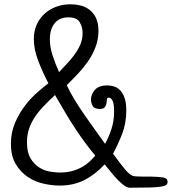

<svg xmlns="http://www.w3.org/2000/svg" viewBox="-20 -858 803 897"><path d="M446 -349Q420 -349 412.5 -364Q405 -379 405 -392Q405 -418 423.5 -438.5Q442 -459 481 -459Q497 -459 513 -454Q529 -449 541.5 -436Q554 -423 562 -400.5Q570 -378 570 -342Q570 -282 550.5 -232Q531 -182 508 -140Q543 -92 564 -67Q585 -42 599 -37Q604 -35 609.5 -34.5Q615 -34 624.5 -33.5Q634 -33 648.5 -33Q663 -33 687 -33Q725 -32 744 -28.5Q763 -25 763 -8Q763 1 756.5 6Q750 11 731.5 14Q713 17 678.5 18Q644 19 588 19Q575 19 561.5 9.5Q548 0 533 -15Q518 -30 502 -49.5Q486 -69 469 -90Q423 -41 372.5 -16Q322 9 259 9Q223 9 183 0Q143 -9 109.5 -31.5Q76 -54 53.5 -91.5Q31 -129 31 -186Q31 -239 50 -283.5Q69 -328 96.5 -364Q124 -400 154 -426Q184 -452 206 -469Q178 -523 158 -575.5Q138 -628 138 -676Q138 -714 152 -744Q166 -774 189.5 -795Q213 -816 244 -827Q275 -838 310 -838Q333 -838 356 -832.5Q379 -827 398 -812.5Q417 -798 428.5 -774Q440 -750 440 -714Q440 -673 425.5 -636Q411 -599 388.5 -567.5Q366 -536 340 -509Q314 -482 292 -460Q308 -425 330 -389.5Q352 -354 376.5 -318.5Q401 -283 425.5 -249.5Q450 -216 471 -186Q489 -219 501 -256.5Q513 -294 513 -336Q513 -377 505 -389.5Q497 -402 489 -402Q480 -402 479.5 -393.5Q479 -385 477.5 -375.5Q476 -366 470 -357.5Q464 -349 446 -349ZM237 -414Q208 -387 183.5 -361.5Q159 -336 142 -310Q125 -284 115.5 -255.5Q106 -227 106 -193Q106 -146 122.5 -118.5Q139 -91 162.5 -76Q186 -61 212.5 -56.5Q239 -52 260 -52Q293 -52 319 -59.5Q345 -67 365.5 -79Q386 -91 400.5 -105Q415 -119 425 -131Q401 -160 379 -189.5Q357 -219 334.5 -253Q312 -287 288.5 -326Q265 -365 237 -414ZM366 -704Q366 -731 352.5 -754Q339 -777 300 -777Q258 -777 235.5 -749.5Q213 -722 213 -674Q213 -639 225 -601Q237 -563 256 -521Q270 -537 289 -556.5Q308 -576 325 -598.5Q342 -621 354 -647Q366 -673 366 -704Z"/></svg>

Font: Life Savers
Style: Bold
Weight: 700
Designer: Pablo Impallari, Rodrigo Fuenzalida, Brenda Gallo
Foundry: Pablo Impallari, Rodrigo Fuenzalida, Brenda Gallo
Version: Version 3.001; ttfautohint (v0.95) -l 8 -r 50 -G 200 -x 14 -